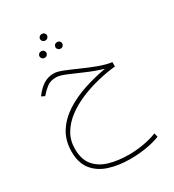

<svg xmlns="http://www.w3.org/2000/svg" viewBox="-223 -740 1085 1200"><g transform="rotate(-30 319.5 -140.0)"><path d="M244.1 -593.3Q244.1 -603 251.2 -609.9Q258.3 -616.7 269 -616.7Q279.8 -616.7 286.9 -609.9Q293.9 -603 293.9 -593.3Q293.9 -584 286.9 -576.9Q279.8 -569.8 269 -569.8Q258.3 -569.8 251.2 -576.9Q244.1 -584 244.1 -593.3ZM301.8 -501.5Q301.8 -511.2 308.8 -518.1Q315.9 -524.9 326.7 -524.9Q337.4 -524.9 344.2 -518.1Q351.1 -511.2 351.1 -501.5Q351.1 -492.2 344.2 -485.1Q337.4 -478 326.7 -478Q315.9 -478 308.8 -485.1Q301.8 -492.2 301.8 -501.5ZM187 -501.5Q187 -511.2 194.1 -518.1Q201.2 -524.9 211.9 -524.9Q222.7 -524.9 229.5 -518.1Q236.3 -511.2 236.3 -501.5Q236.3 -492.2 229.5 -485.1Q222.7 -478 211.9 -478Q201.2 -478 194.1 -485.1Q187 -492.2 187 -501.5ZM564 -243.2V-211.9Q500.5 -205.6 434.1 -189.5Q367.7 -173.3 306.2 -147.2Q244.6 -121.1 195.8 -84.2Q147 -47.4 118.4 1Q89.8 49.3 89.8 109.9Q89.8 186 126.5 229.7Q163.1 273.4 225.8 291.5Q288.6 309.6 366.7 309.6Q416 309.6 469 300.8Q522 292 568.4 273.9L575.2 301.3Q530.8 319.3 473.9 328.4Q417 337.4 359.4 337.4Q276.4 337.4 209 315.9Q141.6 294.4 102.3 245.4Q63 196.3 63 114.7Q63 34.2 100.8 -24.9Q138.7 -84 202.1 -124.8Q265.6 -165.5 343.8 -191.2Q421.9 -216.8 502.4 -230.5Q441.4 -249 384 -274.2Q326.7 -299.3 281 -318.4Q235.4 -337.4 210 -337.4Q169.9 -337.4 144.3 -317.6Q118.7 -297.9 98.6 -274.4L94.2 -269L70.3 -280.8L74.7 -286.6Q103.5 -324.2 135.7 -345Q168 -365.7 210.4 -365.7Q234.4 -365.7 275.4 -349.4Q316.4 -333 366.7 -310.5Q417 -288.1 468.3 -268.8Q519.5 -249.5 564 -243.2Z"/></g></svg>

Font: Vazirmatn RD FD Thin
Style: Regular
Weight: 100
Designer: Saber Rastikerdar
Foundry: Saber Rastikerdar
Version: Version 33.003